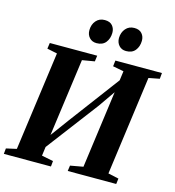

<svg xmlns="http://www.w3.org/2000/svg" viewBox="-140 -1084 1095 1199"><g transform="rotate(15 407.5 -485.0)"><path d="M-4.5 0 -1 -36 66 -51 153.5 -691.5 88 -705 93.5 -743H400L395 -705L315 -691.5L238.5 -132L211.5 -142L331 -304.5L612 -680L568.5 -580L583.5 -691.5L513 -705L517.5 -743H818.5L815 -705L745 -691.5L658 -51L726.5 -36L722 0H408.5L413.5 -36L496.5 -51L570.5 -596L598.5 -600L490 -444L196.5 -56.5L241 -145L228.5 -51L303.5 -36L300 0ZM375 -817.5Q346 -817.5 328.5 -836.8Q311 -856 311.5 -885.5Q312 -922 333 -946.2Q354 -970.5 389 -970.5Q422.5 -970.5 438.8 -951.2Q455 -932 454.5 -904.5Q454 -867.5 434 -842.5Q414 -817.5 375 -817.5ZM566 -817.5Q537 -817.5 519.8 -836.8Q502.5 -856 502.5 -885.5Q503.5 -922 524.5 -946.2Q545.5 -970.5 580 -970.5Q613 -970.5 629.5 -951.2Q646 -932 645.5 -904.5Q645 -867.5 625 -842.5Q605 -817.5 566 -817.5Z"/></g></svg>

Font: Merriweather 72pt ExtraBold
Style: Italic
Weight: 800
Italic angle: -7.8°
Version: Version 2.101